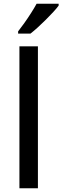

<svg xmlns="http://www.w3.org/2000/svg" viewBox="-20 -1008 334 1028"><path d="M183 0H84V-760H183ZM294 -978Q284 -964 265.5 -944Q247 -924 225.5 -902.5Q204 -881 182.5 -861.5Q161 -842 143 -828H77V-840Q92 -859 110.5 -885Q129 -911 146.5 -938.5Q164 -966 176 -988H294Z"/></svg>

Font: Noto Sans New Tai Lue Medium
Style: Regular
Weight: 500
Version: Version 2.003